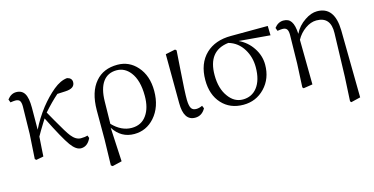

<svg xmlns="http://www.w3.org/2000/svg" viewBox="-73 -870 2777 1425"><g transform="rotate(-15 1316.0 -157.5)"><path d="M456.1 13.7Q418 13.7 378.9 -40Q337.9 -96.7 251 -270.5Q244.1 -258.8 229.5 -236.3Q197.3 -184.6 178.7 -150.4Q176.8 -122.1 172.9 -64.5Q169.9 -21.5 168.9 0L112.3 10.7L102.5 2L114.3 -188.5L118.2 -398.4Q118.2 -428.7 108.9 -441.9Q99.6 -455.1 75.2 -455.1Q62.5 -455.1 37.1 -451.2L28.3 -475.6Q57.6 -513.7 96.7 -513.7Q140.6 -513.7 160.6 -480.5Q180.7 -447.3 180.7 -373Q180.7 -252.9 179.7 -203.1Q217.8 -281.2 274.4 -354.5Q327.1 -420.9 382.3 -466.3Q437.5 -511.7 489.3 -516.6Q525.4 -507.8 525.4 -476.6Q525.4 -427.7 451.2 -424.8L389.6 -421.9Q335.9 -375 277.3 -308.6Q293 -281.2 319.3 -234.4Q377.9 -130.9 401.4 -101.6Q435.5 -58.6 473.6 -58.6Q504.9 -58.6 525.4 -65.4L533.2 -44.9Q505.9 13.7 456.1 13.7Z M647.5 202.1 635.7 193.4 640.6 -3.9V-229.5Q641.6 -370.1 706.1 -444.3Q766.6 -515.6 875 -515.6Q964.8 -515.6 1025.4 -447.3Q1089.8 -375 1089.8 -257.8Q1089.8 -134.8 1021.5 -57.6Q958 13.7 865.2 13.7Q764.6 13.7 707 -76.2L720.7 184.6ZM858.4 -35.2Q933.6 -35.2 973.6 -92.8Q1012.7 -147.5 1012.7 -240.2Q1012.7 -360.4 962.9 -423.8Q920.9 -477.5 858.4 -477.5Q790 -477.5 752.9 -425.8Q716.8 -375 714.8 -279.3L711.9 -105.5Q779.3 -35.2 858.4 -35.2Z M1333 13.7Q1245.1 13.7 1245.1 -122.1L1243.2 -498L1318.4 -513.7L1328.1 -504.9Q1324.2 -449.2 1318.4 -362.3Q1305.7 -186.5 1306.6 -129.9Q1307.6 -82 1320.3 -63.5Q1332 -46.9 1357.4 -46.9Q1378.9 -46.9 1404.3 -58.6L1413.1 -37.1Q1384.8 13.7 1333 13.7Z M1704.1 13.7Q1601.6 13.7 1539.1 -54.7Q1476.6 -123 1476.6 -236.3Q1476.6 -363.3 1551.8 -435.5Q1624 -503.9 1745.1 -503.9L2028.3 -504.9L2030.3 -432.6L1790 -453.1Q1855.5 -422.9 1895.5 -362.3Q1935.5 -301.8 1935.5 -233.4Q1935.5 -126 1868.2 -55.7Q1801.8 13.7 1704.1 13.7ZM1710 -25.4Q1778.3 -25.4 1819.3 -77.1Q1863.3 -132.8 1863.3 -233.4Q1863.3 -309.6 1826.2 -371.1Q1785.2 -438.5 1712.9 -459Q1552.7 -440.4 1552.7 -253.9Q1552.7 -149.4 1600.6 -85.9Q1644.5 -25.4 1710 -25.4Z M2481.4 202.1 2473.6 193.4 2483.4 6.8 2493.2 -325.2Q2497.1 -451.2 2386.7 -451.2Q2343.8 -451.2 2300.8 -420.9Q2257.8 -390.6 2232.4 -343.8L2236.3 0L2166 10.7L2158.2 2L2167 -177.7L2170.9 -398.4Q2170.9 -428.7 2161.1 -441.9Q2151.4 -455.1 2127 -455.1Q2114.3 -455.1 2088.9 -451.2L2080.1 -475.6Q2109.4 -513.7 2150.4 -513.7Q2190.4 -513.7 2209 -485.4Q2229.5 -456.1 2232.4 -389.6Q2259.8 -446.3 2314.5 -482.4Q2363.3 -515.6 2409.2 -515.6Q2543 -515.6 2546.9 -333L2553.7 184.6Z"/></g></svg>

Font: Bpmf GenYo Min R
Style: R
Weight: 400
Foundry: But Ko
Version: Version 1.320